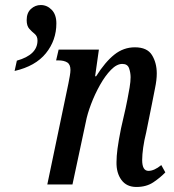

<svg xmlns="http://www.w3.org/2000/svg" viewBox="-20 -733 692 763"><path d="M522 10Q483 10 462.5 -18Q442 -46 443 -89Q443 -112 447 -142.5Q451 -173 461 -223L479 -302Q482 -316 486.5 -338.5Q491 -361 495 -385Q499 -409 499 -426Q499 -444 493 -461.5Q487 -479 466 -479Q444 -479 421 -455.5Q398 -432 377.5 -395.5Q357 -359 342 -319.5Q327 -280 321 -248L268 0H168L252 -402Q255 -417 257.5 -431.5Q260 -446 260 -455Q260 -477 247 -485Q234 -493 212 -493H203L213 -536H373L358 -430H362Q398 -487 434.5 -516Q471 -545 516 -545Q565 -545 584 -514Q603 -483 603 -441Q603 -415 596 -382Q589 -349 584 -321L561 -207Q553 -175 549 -146.5Q545 -118 545 -97Q545 -54 570 -54Q593 -54 621 -77L637 -48Q618 -28 590 -9Q562 10 522 10ZM47 -492Q129 -515 129 -572Q129 -589 118 -598Q107 -607 96.5 -618.5Q86 -630 86 -653Q86 -682 103 -697.5Q120 -713 142 -713Q167 -713 185.5 -694Q204 -675 204 -640Q204 -573 162.5 -521.5Q121 -470 38 -451Z"/></svg>

Font: Noto Serif ExtraCondensed Medium
Style: Italic
Weight: 500
Width: 2
Italic angle: -12°
Designer: Monotype Design Team
Foundry: Monotype Imaging Inc.
Version: Version 2.013; ttfautohint (v1.8.4.7-5d5b)